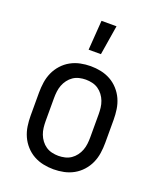

<svg xmlns="http://www.w3.org/2000/svg" viewBox="-141 -842 782 938"><g transform="rotate(20 250.0 -373.0)"><path d="M250 8Q223 8 196.5 2.5Q170 -3 146.5 -16Q123 -29 104.5 -49.5Q86 -70 75 -94.5Q64 -119 60 -146Q56 -173 56 -200V-320Q56 -347 60 -374Q64 -401 75 -425.5Q86 -450 104.5 -470.5Q123 -491 146.5 -504Q170 -517 196.5 -522.5Q223 -528 250 -528Q277 -528 303.5 -522.5Q330 -517 353.5 -504Q377 -491 395.5 -470.5Q414 -450 425 -425.5Q436 -401 440 -374Q444 -347 444 -320V-200Q444 -173 440 -146Q436 -119 425 -94.5Q414 -70 395.5 -49.5Q377 -29 353.5 -16Q330 -3 303.5 2.5Q277 8 250 8ZM250 -62Q267 -62 284 -66Q301 -70 315 -79.5Q329 -89 339.5 -103Q350 -117 356 -133Q362 -149 364 -166Q366 -183 366 -200V-320Q366 -337 364 -354Q362 -371 356 -387Q350 -403 339.5 -417Q329 -431 315 -440.5Q301 -450 284 -454Q267 -458 250 -458Q233 -458 216 -454Q199 -450 185 -440.5Q171 -431 160.5 -417Q150 -403 144 -387Q138 -371 136 -354Q134 -337 134 -320V-200Q134 -183 136 -166Q138 -149 144 -133Q150 -117 160.5 -103Q171 -89 185 -79.5Q199 -70 216 -66Q233 -62 250 -62ZM212 -600 223 -754H301L276 -600Z"/></g></svg>

Font: Iosevka Term Curly
Style: Regular
Weight: 400
Designer: Belleve Invis
Foundry: Belleve Invis
Version: Version 32.3.0